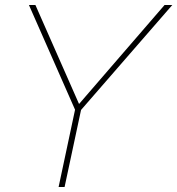

<svg xmlns="http://www.w3.org/2000/svg" viewBox="-20 -750 711 770"><path d="M671 -730H640L297 -333L122 -730H96L281 -310L215 0H239L305 -309Z"/></svg>

Font: Nacelle Thin
Style: Italic
Weight: 100
Italic angle: -12°
Designer: Sora Sagano
Foundry: Sora Sagano
Version: Version 1.000;FEAKit 1.0